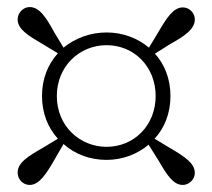

<svg xmlns="http://www.w3.org/2000/svg" viewBox="-20 -634 602 544"><path d="M141 -362C141 -446 205 -506 282 -506C359 -506 421 -446 421 -362C421 -278 359 -218 282 -218C207 -218 141 -276 141 -362ZM99 -362C99 -313 116 -272 144 -241L101 -215C59 -191 30 -173 30 -145C30 -126 45 -110 64 -110C91 -110 111 -141 134 -181L160 -226C192 -197 235 -181 282 -181C327 -181 369 -197 401 -224L428 -181C452 -140 470 -110 498 -110C516 -110 532 -126 532 -144C532 -172 502 -191 461 -215L418 -241C446 -271 463 -313 463 -362C463 -411 446 -452 419 -482L462 -509C503 -532 532 -551 532 -579C532 -597 517 -613 498 -613C471 -613 452 -583 428 -542L402 -499C370 -526 328 -542 282 -542C236 -542 193 -526 160 -499L134 -542C111 -584 92 -614 64 -614C46 -614 30 -598 30 -579C30 -551 60 -533 101 -509L144 -483C116 -452 99 -411 99 -362Z"/></svg>

Font: Noto Serif HK Medium
Style: Regular
Weight: 500
Designer: Ryoko NISHIZUKA 西塚涼子 (kana & ideographs); Frank Grießhammer (Latin, Greek & Cyrillic); Wenlong ZHANG 张文龙 (bopomofo); San
Foundry: Adobe
Version: Version 2.001;hotconv 1.1.0;makeotfexe 2.6.0